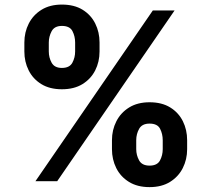

<svg xmlns="http://www.w3.org/2000/svg" viewBox="-20 -772 899 818"><path d="M457 -136.4V-174.7Q457 -218.4 475.7 -255.1Q494.3 -291.9 530.2 -314.1Q566.1 -336.3 617.2 -336.3Q669.4 -336.3 705.1 -314.3Q740.8 -292.3 759.1 -255.5Q777.3 -218.8 777.3 -174.7V-136.4Q777.3 -92.7 758.7 -55.9Q740.1 -19.2 704.4 3Q668.7 25.2 617.2 25.2Q565.3 25.2 529.5 3Q493.6 -19.2 475.3 -55.9Q457 -92.7 457 -136.4ZM83.8 -552.6V-590.9Q83.8 -634.9 102.6 -671.7Q121.4 -708.5 157.1 -730.5Q192.8 -752.5 243.6 -752.5Q296.2 -752.5 331.9 -730.5Q367.5 -708.5 385.8 -671.7Q404.1 -634.9 404.1 -590.9V-552.6Q404.1 -508.5 385.5 -471.9Q366.8 -435.4 331.1 -413.5Q295.5 -391.7 243.6 -391.7Q191.8 -391.7 156.1 -413.7Q120.4 -435.7 102.1 -472.3Q83.8 -508.9 83.8 -552.6ZM131 0 631 -727.3H723.7L223.7 0ZM560.4 -174.7V-136.4Q560.4 -111.2 572.6 -88.8Q584.9 -66.4 617.2 -66.4Q649.9 -66.4 661.6 -88.4Q673.3 -110.4 673.3 -136.4V-174.7Q673.3 -201 662.1 -223.2Q650.9 -245.4 617.2 -245.4Q585.2 -245.4 572.8 -223.2Q560.4 -201 560.4 -174.7ZM187.9 -590.9V-552.6Q187.9 -526.6 200.1 -504.6Q212.4 -482.6 243.6 -482.6Q276.3 -482.6 288.2 -504.6Q300.1 -526.6 300.1 -552.6V-590.9Q300.1 -617.2 288.7 -639.4Q277.3 -661.6 243.6 -661.6Q212 -661.6 199.9 -638.8Q187.9 -616.1 187.9 -590.9Z"/></svg>

Font: Inter Zeller
Style: Bold
Weight: 700
Designer: Rasmus Andersson; Joe Bland
Foundry: zeller
Version: Version 3.015;git-dec3a8cb1